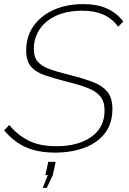

<svg xmlns="http://www.w3.org/2000/svg" viewBox="-23 -735 624 931"><path d="M244 5Q161 5 102.5 -21Q44 -47 -3 -103L22 -129Q60 -82 114 -54Q168 -26 251 -26Q356 -26 420 -71.5Q484 -117 484 -199Q484 -243 463 -268Q442 -293 400.5 -309Q359 -325 297 -340Q235 -356 192 -371Q149 -386 126.5 -413Q104 -440 104 -490Q104 -558 139.5 -608.5Q175 -659 237 -687Q299 -715 380 -715Q448 -715 495 -694Q542 -673 575 -631L550 -605Q495 -683 378 -683Q300 -683 247.5 -658Q195 -633 168 -591Q141 -549 141 -498Q141 -458 160 -436Q179 -414 217.5 -400Q256 -386 317 -371Q385 -354 430.5 -336Q476 -318 499 -288.5Q522 -259 522 -207Q522 -135 485 -88Q448 -41 385 -18Q322 5 244 5ZM184 176 209 114H197L211 50H247L233 114L204 176Z"/></svg>

Font: Raleway ExtraLight
Style: Italic
Weight: 200
Italic angle: -12°
Designer: Matt McInerney, Pablo Impallari, Rodrigo Fuenzalida
Foundry: Matt McInerney, Pablo Impallari, Rodrigo Fuenzalida
Version: Version 4.026